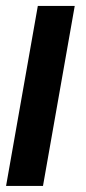

<svg xmlns="http://www.w3.org/2000/svg" viewBox="-23 -612 284 632"><path d="M-3 0H118.5L223 -592.5H101.5Z"/></svg>

Font: Anybody UltraCondensed Thin Medium
Style: Italic
Weight: 500
Italic angle: -10°
Version: Version 1.111